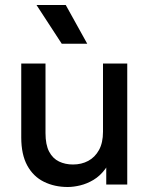

<svg xmlns="http://www.w3.org/2000/svg" viewBox="-20 -738 600 768"><path d="M251 10Q198 10 155.5 -11Q113 -32 89 -76Q65 -120 65 -188V-484H162V-206Q162 -159 176.5 -131.5Q191 -104 216 -92Q241 -80 272 -80Q306 -80 333 -94.5Q360 -109 376 -138Q392 -167 392 -211V-484H489V0H405V-132H432Q422 -90 401 -62Q380 -34 354 -18.5Q328 -3 301 3.5Q274 10 251 10ZM227 -563 126 -718H243L329 -563Z"/></svg>

Font: SUSE Medium
Style: Regular
Weight: 500
Designer: Rene Bieder
Foundry: SUSE
Version: Version 1.000